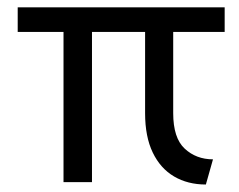

<svg xmlns="http://www.w3.org/2000/svg" viewBox="-20 -499 654 526"><path d="M544 6.5Q494.5 6.5 457 -15.5Q419.5 -37.5 398.5 -81Q377.5 -124.5 377.5 -189V-478.5H454.5V-189Q454.5 -121 486 -91.8Q517.5 -62.5 563.5 -62.5ZM154 0V-478H232V0ZM28.5 -411.5V-479H595.5V-411.5Z"/></svg>

Font: Karla
Style: Regular
Weight: 400
Designer: Jonathan Pinhorn
Version: Version 2.004;gftools[0.9.33]